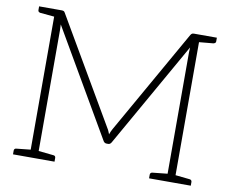

<svg xmlns="http://www.w3.org/2000/svg" viewBox="-77 -804 1080 902"><g transform="rotate(10 462.5 -353.0)"><path d="M117 0V-706H146Q152 -706 156 -704.5Q160 -703 163 -697L455 -197Q459 -191 461.5 -184.5Q464 -178 467 -171Q469 -177 472 -184Q475 -191 479 -198L762 -697Q766 -703 769.5 -704.5Q773 -706 779 -706H808V0H770V-616Q770 -621 770.5 -627Q771 -633 771 -639L487 -138Q481 -126 471 -126H463Q452 -126 446 -138L154 -640Q154 -634 154.5 -627.5Q155 -621 155 -616V0ZM39 0V-18Q39 -23 42 -26Q45 -29 49 -29L125 -37L130 0ZM146 0 150 -37 226 -29Q231 -29 234 -26Q237 -23 237 -18V0ZM130 -706 125 -670 49 -677Q45 -678 42 -680.5Q39 -683 39 -688V-706ZM688 0V-18Q688 -23 691.5 -26Q695 -29 699 -29L775 -37L780 0ZM795 0 800 -37 876 -29Q880 -29 883.5 -26Q887 -23 887 -18V0ZM887 -706V-688Q887 -683 883.5 -680.5Q880 -678 876 -677L800 -670L795 -706Z"/></g></svg>

Font: Aleo ExtraLight
Style: Regular
Weight: 250
Designer: Alessio Laiso
Foundry: Alessio Laiso
Version: Version 2.001;gftools[0.9.29]